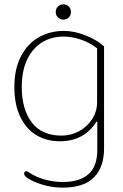

<svg xmlns="http://www.w3.org/2000/svg" viewBox="-20 -639 566 882"><path d="M236 -584Q236 -599 246 -609Q256 -619 271 -619Q286 -619 296 -609Q306 -599 306 -584Q306 -569 296 -559Q286 -549 271 -549Q256 -549 246 -559Q236 -569 236 -584ZM118 186Q105 179 98 172.5Q91 166 91 159Q91 153 94 150Q97 147 101 147Q104 147 113 153Q146 175 186.5 186Q227 197 268 197Q346 197 386.5 161Q427 125 427 49V-80H423Q366 10 255 10Q196 10 149 -17Q102 -44 74 -100.5Q46 -157 46 -240Q46 -321 75.5 -379Q105 -437 157 -467Q209 -497 274 -497Q321 -497 373 -476.5Q425 -456 458 -426V43Q458 129 411.5 176Q365 223 268 223Q228 223 188.5 213Q149 203 118 186ZM426 -170V-417Q393 -443 352 -457Q311 -471 271 -471Q218 -471 175 -445.5Q132 -420 106 -368Q80 -316 80 -239Q80 -137 126 -76.5Q172 -16 263 -16Q305 -16 342.5 -36Q380 -56 403 -91.5Q426 -127 426 -170Z"/></svg>

Font: Maitree ExtraLight
Style: Regular
Weight: 250
Designer: CadsonDemak Team
Foundry: CadsonDemak
Version: Version 1.002